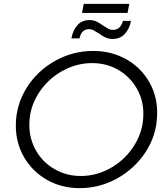

<svg xmlns="http://www.w3.org/2000/svg" viewBox="-20 -969 859 995"><path d="M794 -366Q790 -265 733.5 -179.5Q677 -94 586.5 -44Q496 6 393 6Q299 6 223.5 -37Q148 -80 105 -154Q62 -228 62 -318Q62 -423 117 -512Q172 -601 264.5 -653Q357 -705 463 -705Q560 -705 637.5 -660Q715 -615 757 -537.5Q799 -460 794 -366ZM132 -322Q132 -249 167 -188Q202 -127 263.5 -92Q325 -57 399 -57Q483 -57 558 -101Q633 -145 678 -219Q723 -293 723 -379Q723 -452 688 -512Q653 -572 592.5 -607Q532 -642 458 -642Q373 -642 298 -598.5Q223 -555 177.5 -481.5Q132 -408 132 -322ZM564 -767Q543 -767 527 -774.5Q511 -782 492 -796Q473 -808 463.5 -813Q454 -818 442 -818Q402 -818 392 -770H350Q358 -813 381.5 -839Q405 -865 443 -865Q464 -865 480 -857.5Q496 -850 515 -836Q534 -824 543.5 -819Q553 -814 565 -814Q585 -814 598.5 -826.5Q612 -839 617 -861H659Q651 -819 626.5 -793Q602 -767 564 -767ZM414 -949H650L641 -902H405Z"/></svg>

Font: Gontserrat Light
Style: Italic
Weight: 300
Italic angle: -11.3°
Designer: Julieta Ulanovsky
Foundry: Julieta Ulanovsky
Version: Version 6.001